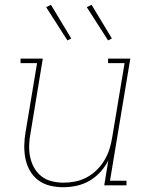

<svg xmlns="http://www.w3.org/2000/svg" viewBox="-20 -775 640 803"><path d="M245 8Q216 8 189 1.5Q162 -5 140.5 -21Q119 -37 105.5 -60.5Q92 -84 86.5 -111Q81 -138 81.5 -166.5Q82 -195 87 -223L135 -511H66V-530H159L108 -220Q103 -195 102 -169Q101 -143 106 -119Q111 -95 122.5 -74Q134 -53 153 -38Q172 -23 196.5 -17Q221 -11 246 -11Q270 -11 295 -16Q320 -21 342.5 -33Q365 -45 384 -63.5Q403 -82 416.5 -104.5Q430 -127 437.5 -150.5Q445 -174 449 -199L501 -511H432V-530H525L440 -19H509V0H416L433 -104Q420 -78 399.5 -55.5Q379 -33 353.5 -18.5Q328 -4 300 2Q272 8 245 8ZM432 -606 343 -745 363 -755 448 -614ZM262 -606 173 -745 193 -755 278 -614Z"/></svg>

Font: Iosevka Curly Slab ThExObl
Style: Regular
Weight: 100
Width: 7
Italic angle: -9°
Monospace: yes
Designer: Belleve Invis
Foundry: Belleve Invis
Version: Version 11.1.0; ttfautohint (v1.8.3)